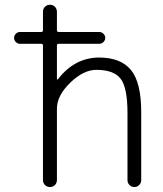

<svg xmlns="http://www.w3.org/2000/svg" viewBox="-20 -793 672 792"><path d="M62.5 -612.3Q52.7 -612.3 45.4 -619.6Q38.1 -627 38.1 -636.7Q38.1 -646.5 45.4 -653.8Q52.7 -661.1 62.5 -661.1H150.4Q157.2 -661.1 157.2 -668V-744.1Q157.2 -756.8 165.5 -765.1Q173.8 -773.4 186 -773.4Q198.2 -773.4 206.5 -765.1Q214.8 -756.8 214.8 -744.1V-668Q214.8 -661.1 222.7 -661.1H389.6Q399.4 -661.1 406.7 -653.8Q414.1 -646.5 414.1 -636.7Q414.1 -627 406.7 -619.6Q399.4 -612.3 389.6 -612.3H222.7Q214.8 -612.3 214.8 -605.5V-466.8Q214.8 -465.8 216.3 -465.3Q217.8 -464.8 218.8 -465.8Q287.1 -554.7 387.7 -555.7Q478.5 -555.7 520.5 -503.9Q562.5 -452.1 562.5 -332V-49.8Q562.5 -38.1 554.2 -29.8Q545.9 -21.5 534.2 -21.5Q522.5 -21.5 514.2 -29.8Q505.9 -38.1 505.9 -49.8V-326.2Q505.9 -432.6 477.1 -468.8Q448.2 -504.9 377.9 -504.9Q324.2 -504.9 269.5 -451.7Q214.8 -398.4 214.8 -344.7V-50.8Q214.8 -38.1 206.5 -29.8Q198.2 -21.5 186 -21.5Q173.8 -21.5 165.5 -29.8Q157.2 -38.1 157.2 -50.8V-605.5Q157.2 -612.3 150.4 -612.3Z"/></svg>

Font: irohamaru Light
Style: Regular
Weight: 200
Designer: [Source Han Sans]
Ryoko NISHIZUKA  (kana & ideographs); Paul D. Hunt (Latin, Greek & Cyrillic); Wenlong ZHANG  (bopomofo
Version: Version 1.01